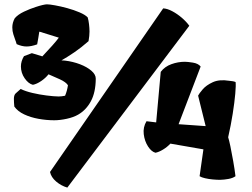

<svg xmlns="http://www.w3.org/2000/svg" viewBox="-20 -808 1158 883"><path d="M229.5 -254.9Q193.8 -254.9 157.2 -261.5Q120.6 -268.1 91.1 -282Q61.5 -295.9 45.9 -317.9Q44.9 -322.8 44.4 -335.7Q43.9 -348.6 43.9 -353.5Q43.9 -370.6 52 -378.4Q60.1 -386.2 75.2 -398.9Q96.7 -388.2 128.9 -380.6Q161.1 -373 193.8 -368.9Q226.6 -364.7 249.5 -364.3Q256.3 -364.3 263.9 -365.2Q271.5 -366.2 279.3 -367.7Q288.6 -389.6 292.5 -416Q283.7 -430.2 255.1 -443.4Q226.6 -456.5 203.1 -466.3Q189.9 -449.2 169.4 -435.3Q148.9 -421.4 131.3 -418Q110.8 -422.9 93.5 -447.8Q76.2 -472.7 76.2 -502.4Q76.2 -526.4 90.3 -549.8L126.5 -563.5L174.8 -548.8Q198.7 -574.2 220 -597.9Q241.2 -621.6 250.5 -634.8L162.6 -662.1L160.6 -661.6Q158.7 -647 156 -632.6Q153.3 -618.2 150.9 -604Q124 -594.2 102.1 -594.2Q81.1 -594.2 56.6 -605L51.8 -620.6V-619.6Q46.4 -635.3 41.5 -649.9Q36.6 -664.6 36.6 -682.1Q36.6 -703.6 47.9 -724.1Q62.5 -741.2 90.3 -754.4Q118.2 -767.6 144.5 -775.9Q160.2 -781.2 174.8 -784.7Q189.5 -788.1 195.8 -788.1Q207.5 -788.1 233.4 -783.4Q259.3 -778.8 289.6 -770.5Q319.8 -762.2 345.7 -751.2Q371.6 -740.2 383.3 -728Q387.2 -715.3 389.4 -696.8Q391.6 -678.2 391.6 -663.1Q391.6 -643.6 387.2 -618.7Q354 -589.4 321.3 -567.1Q288.6 -544.9 262.7 -530.3Q273.4 -529.3 278.8 -529.3Q315.4 -524.9 347.9 -512.5Q380.4 -500 400.6 -482.4Q420.9 -464.8 420.4 -445.8Q419.9 -383.3 398.2 -342.8Q376.5 -302.2 339.4 -280.8Q318.4 -268.6 286.9 -261.7Q255.4 -254.9 229.5 -254.9ZM289.6 54.7Q261.2 46.4 238.3 26.9Q215.3 7.3 210 -17.1L730.5 -769.5Q749.5 -768.6 772.5 -756.3Q795.4 -744.1 816.4 -726.1Q837.4 -708 850.6 -689.5ZM695.3 -105.5Q676.8 -109.9 660.9 -134.3Q645 -158.7 641.1 -190.9Q637.2 -223.1 653.8 -250.5L698.2 -245.1L719.2 -477.5Q737.8 -502 768.3 -512.9Q798.8 -523.9 830.1 -523.9Q842.8 -523.9 867.2 -520Q891.6 -516.1 902.8 -502L801.3 -236.8L925.8 -228L891.1 -368.2Q895.5 -377.4 911.9 -396.7Q928.2 -416 958.5 -429.9Q988.8 -443.8 1033.7 -436.5Q1041.5 -435.5 1049.1 -434.6Q1056.6 -433.6 1063.5 -430.7Q1065.4 -416 1062 -377Q1058.6 -337.9 1050.3 -285.2Q1042 -232.4 1029.3 -176.8Q1033.2 -165.5 1039.6 -135Q1045.9 -104.5 1052.5 -67.1Q1059.1 -29.8 1063 2.4Q1050.8 11.2 1030.8 14.9Q1010.7 18.6 991.7 19Q977.5 19 958.7 17.3Q939.9 15.6 923.1 11.7Q906.2 7.8 897.9 2.4L915.5 -121.1L763.7 -147.5Q749 -131.8 730.2 -120.4Q711.4 -108.9 695.3 -105.5Z"/></svg>

Font: Fruktur
Style: Regular
Weight: 400
Designer: Viktoriya Grabowska, Eben Sorkin
Foundry: Viktoriya Grabowska
Version: Version 1.008; ttfautohint (v1.8.4.7-5d5b)